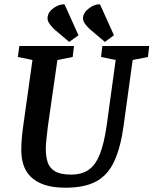

<svg xmlns="http://www.w3.org/2000/svg" viewBox="-20 -862 714 893"><path d="M302 -667 231 -727Q213 -745 205.5 -759.5Q198 -774 203 -790Q206 -803 217.5 -814.5Q229 -826 245.5 -834Q262 -842 280 -842L345 -698ZM468 -667 397 -727Q378 -745 370.5 -759.5Q363 -774 368 -790Q372 -803 383.5 -814.5Q395 -826 411 -834Q427 -842 445 -842L510 -698ZM285 11Q226 11 186.5 -2.5Q147 -16 123 -40Q99 -64 89 -95.5Q79 -127 79 -164Q79 -213 88 -276L131 -583L63 -597L70 -648H324L318 -597L247 -583L203 -277Q199 -245 196 -215.5Q193 -186 193 -170Q193 -133 202 -106.5Q211 -80 236.5 -65Q262 -50 310 -50Q360 -50 392 -72Q424 -94 444 -144Q464 -194 476 -277L518 -583L450 -597L456 -648H674L668 -597L597 -583L555 -278Q541 -176 511.5 -112Q482 -48 428 -18.5Q374 11 285 11Z"/></svg>

Font: Faustina Light SemiBold
Style: Italic
Weight: 600
Italic angle: -8°
Version: Version 1.200